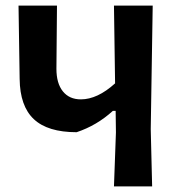

<svg xmlns="http://www.w3.org/2000/svg" viewBox="-20 -664 648 684"><path d="M524 -644 517 -204 522 0H386L393 -192L392 -269H382Q325 -217 253 -193Q150 -193 100.5 -239.5Q51 -286 50 -383L46 -644H183L181 -419Q181 -367 204 -338.5Q227 -310 268 -310Q327 -310 390 -367L386 -644Z"/></svg>

Font: Alegreya Sans SC
Style: Bold
Weight: 700
Designer: Juan Pablo del Peral
Foundry: Huerta Tipografica
Version: Version 2.007